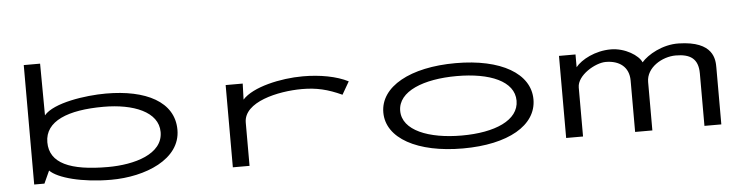

<svg xmlns="http://www.w3.org/2000/svg" viewBox="-44 -860 4087 1065"><g transform="rotate(-5 2000.0 -327.0)"><path d="M538 11C728 11 928 -69 928 -233C928 -390 772 -468 550 -468C436 -468 257 -442 203 -377L201 -665H110V0H167L199 -70C241 -26 376 11 538 11ZM526 -61C316 -61 203 -110 203 -227C203 -345 332 -396 530 -396C696 -396 834 -342 834 -229C834 -106 674 -61 526 -61Z M1216 1H1309V-240C1309 -355 1502 -398 1636 -398C1716 -398 1779 -383 1857 -347L1898 -418C1834 -451 1742 -468 1646 -468C1522 -468 1366 -433 1308 -368L1311 -457H1216Z M2497 8C2750 8 2910 -85 2910 -229C2910 -373 2750 -467 2497 -467C2244 -467 2074 -373 2074 -229C2074 -85 2244 8 2497 8ZM2497 -64C2313 -64 2168 -121 2168 -230C2168 -339 2313 -395 2497 -395C2681 -395 2816 -339 2816 -230C2816 -121 2681 -64 2497 -64Z M3072 0H3166V-273C3166 -341 3269 -401 3327 -401C3403 -401 3456 -362 3456 -286V0H3552V-270C3552 -350 3641 -403 3717 -403C3797 -403 3842 -375 3842 -292V0H3936V-317C3936 -360 3935 -464 3739 -468C3649 -470 3565 -421 3531 -381C3515 -420 3441 -468 3361 -468C3274 -468 3196 -426 3164 -386V-457H3072Z"/></g></svg>

Font: Inconsolata UltraExpanded
Style: Regular
Weight: 400
Width: 9
Monospace: yes
Designer: Raph Levien, Cyreal, Brenton Simpson
Foundry: Raph Levien, Cyreal, Google
Version: Version 3.100